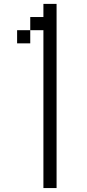

<svg xmlns="http://www.w3.org/2000/svg" viewBox="-20 -953 440 973"><path d="M266.7 0H200V-800H133.3V-866.7H200V-933.3H266.7ZM66.7 -733.3V-800H133.3V-733.3Z"/></svg>

Font: Galmuri14 Regular
Style: Regular
Weight: 400
Designer: Lee Minseo (quiple)
Version: Version 2.399;hotconv 1.1.1;makeotfexe 2.6.0 DEVELOPMENT